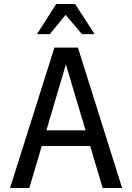

<svg xmlns="http://www.w3.org/2000/svg" viewBox="-20 -936 658 956"><path d="M491 0 429 -209H188L126 0H30L251 -699H368L588 0ZM211 -287H406L308 -615ZM164 -766 260 -916H354L451 -766H388L307 -862L228 -766Z"/></svg>

Font: Fragment Mono
Style: Regular
Weight: 400
Monospace: yes
Designer: Wei Huang based on Nimbus Sans by URW Studio, based on Helvetica by Max Miedinger.
Foundry: Wei Huang
Version: Version 1.021; ttfautohint (v1.8.4.7-5d5b)